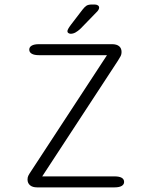

<svg xmlns="http://www.w3.org/2000/svg" viewBox="-20 -810 659 830"><path d="M162.5 -47.5H475Q495.5 -47.5 506 -41.5Q516.5 -35.5 516.5 -23.5Q516.5 -12.5 506 -6.2Q495.5 0 475 0H140.5Q120.5 0 109.8 -9.2Q99 -18.5 99 -34Q99 -44 102.8 -51.2Q106.5 -58.5 115 -71L442.5 -571.5H148Q128 -571.5 117.2 -577.8Q106.5 -584 106.5 -595.5Q106.5 -606.5 117.2 -612.8Q128 -619 148 -619H464Q484.5 -619 495 -610.2Q505.5 -601.5 505.5 -585Q505.5 -575.5 501.8 -568Q498 -560.5 490 -548ZM285.5 -664Q281 -664 276.2 -666.8Q271.5 -669.5 271.5 -675.5Q271.5 -683 287 -703.5L336 -767.5Q346 -780.5 354 -785.5Q362 -790.5 377.5 -790.5H389Q397 -790.5 402.8 -787Q408.5 -783.5 408.5 -777Q408.5 -768 397 -757L329 -687Q317 -675.5 306.5 -669.8Q296 -664 285.5 -664Z"/></svg>

Font: Sono Monospace Light
Style: Regular
Weight: 300
Version: Version 2.112